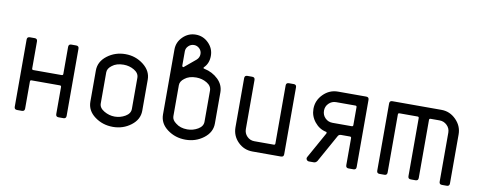

<svg xmlns="http://www.w3.org/2000/svg" viewBox="-57 -882 2859 1139"><g transform="rotate(10 1373.0 -312.5)"><path d="M374.5 -421.4V-16.6Q374.5 0 357.9 0H328.6Q312 0 312 -16.6V-179.7Q312 -188 303.7 -188H132.8Q124.5 -188 124.5 -179.7V-16.6Q124.5 0 107.9 0H78.6Q62 0 62 -16.6V-421.4Q62 -438 78.6 -438H107.9Q124.5 -438 124.5 -421.4V-258.3Q124.5 -250 132.8 -250H303.7Q312 -250 312 -258.3V-421.4Q312 -438 328.6 -438H357.9Q374.5 -438 374.5 -421.4Z M748.5 -124.5V-312Q748.5 -339.8 719.5 -357.2Q690.4 -374.5 655.3 -374.5Q611.8 -374.5 585.9 -353.5Q561 -335 561 -312V-124.5Q561 -97.7 591.6 -79.8Q622.1 -62 655.3 -62Q689.5 -62 719 -79.3Q748.5 -96.7 748.5 -124.5ZM811 -312V-124.5Q811 -71.8 763.9 -35.9Q716.8 0 655.3 0Q593.3 0 545.9 -35.2Q498.5 -70.3 498.5 -124.5V-312Q498.5 -365.7 545.9 -401.9Q593.3 -438 655.3 -438Q716.3 -438 763.7 -401.4Q811 -364.7 811 -312Z M1046.4 -562Q1026.9 -562 1012.7 -548.1Q998.5 -534.2 998.5 -515.6V-428.2Q998.5 -425.3 1002.2 -422.6Q1005.9 -419.9 1008.8 -423.3L1076.2 -479.5Q1092.8 -494.1 1092.8 -515.6Q1092.8 -535.2 1078.9 -548.6Q1064.9 -562 1046.4 -562ZM1248.5 -312V-124.5Q1248.5 -71.8 1201.4 -35.9Q1154.3 0 1092.8 0Q1030.8 0 983.4 -35.2Q936 -70.3 936 -124.5V-515.6Q936 -560.1 968.8 -592.3Q1001.5 -624.5 1046.1 -624.5Q1090.8 -624.5 1123 -592.3Q1155.3 -560.1 1155.3 -515.6Q1155.3 -471.2 1127.9 -443.8Q1119.6 -435.5 1131.3 -433.6Q1180.2 -423.3 1214.4 -390.4Q1248.5 -357.4 1248.5 -312ZM1186 -124.5V-312Q1186 -339.8 1157 -357.2Q1127.9 -374.5 1092.8 -374.5Q1049.3 -374.5 1023.4 -353.5Q998.5 -335 998.5 -312V-124.5Q998.5 -101.6 1023.4 -84Q1050.3 -62 1092.8 -62Q1127 -62 1156.5 -79.3Q1186 -96.7 1186 -124.5Z M1372.6 -124.5V-419.9Q1372.6 -436.5 1389.2 -436.5H1418.5Q1435.1 -436.5 1435.1 -419.9V-124.5Q1435.1 -98.6 1453.1 -80.3Q1471.2 -62 1497.1 -62H1614.3Q1622.6 -62 1622.6 -70.3V-419.9Q1622.6 -436.5 1639.2 -436.5H1668.5Q1685.1 -436.5 1685.1 -419.9V-16.6Q1685.1 0 1668.5 0H1497.1Q1445.3 0 1408.9 -36.4Q1372.6 -72.8 1372.6 -124.5Z M2121.6 -421.4V-16.6Q2121.6 0 2105 0H2075.7Q2059.1 0 2059.1 -16.6V-179.7Q2059.1 -188 2050.8 -188H1997.1Q1983.4 -188 1977.5 -175.3L1886.2 -11.2Q1877.9 0 1866.2 0H1837.4Q1828.1 0 1822.8 -7.8Q1817.4 -15.6 1822.8 -24.9L1910.2 -181.6Q1912.1 -190.9 1905.8 -190.9Q1865.2 -199.2 1837.2 -233.9Q1809.1 -268.6 1809.1 -312Q1809.1 -362.8 1846.4 -400.4Q1883.8 -438 1935.1 -438H2105Q2121.6 -438 2121.6 -421.4ZM2059.1 -258.3V-366.2Q2059.1 -374.5 2050.8 -374.5H1935.1Q1909.2 -374.5 1890.9 -356.4Q1872.6 -338.4 1872.6 -312.3Q1872.6 -286.1 1890.6 -268.1Q1908.7 -250 1935.1 -250H2050.8Q2059.1 -250 2059.1 -258.3Z M2683.6 -312V-16.6Q2683.6 0 2667 0H2638.2Q2621.6 0 2621.6 -16.6V-312Q2621.6 -337.9 2602.8 -356.2Q2584 -374.5 2558.1 -374.5H2503.9Q2495.6 -374.5 2495.6 -366.2V-16.6Q2495.6 0 2479 0H2450.2Q2433.6 0 2433.6 -16.6V-366.2Q2433.6 -374.5 2425.3 -374.5H2316.4Q2308.1 -374.5 2308.1 -366.2V-16.6Q2308.1 0 2291.5 0H2262.2Q2245.6 0 2245.6 -16.6V-421.4Q2245.6 -438 2262.2 -438H2558.1Q2608.9 -438 2646.2 -400.4Q2683.6 -362.8 2683.6 -312Z"/></g></svg>

Font: GOSTRUS
Style: type_B
Weight: 400
Designer: Юрий и Татьяна Кривогуз
Version: Version 02.00